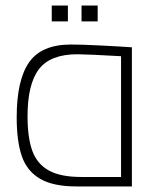

<svg xmlns="http://www.w3.org/2000/svg" viewBox="-20 -670 560 690"><path d="M40 0ZM454 -500V0H255Q171 0 124 -27.5Q77 -55 58.5 -108.5Q40 -162 40 -249Q40 -382 84.5 -446Q129 -510 235 -510Q273 -510 342.5 -506.5Q412 -503 454 -500ZM272 -34H415V-468Q291 -475 258 -475Q161 -475 120 -421.5Q79 -368 79 -252Q79 -174 96.5 -127Q114 -80 156 -57Q198 -34 272 -34ZM166 -650H224V-593H166ZM273 -650H331V-593H273Z"/></svg>

Font: Cairo ExtraLight
Style: Regular
Weight: 250
Designer: Mohamed Gaber, the designers of Titillium
Foundry: Kief Type Foundry
Version: Version 2.009; ttfautohint (v1.5.33-1714) -l 8 -r 50 -G 200 